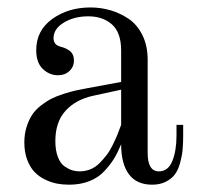

<svg xmlns="http://www.w3.org/2000/svg" viewBox="-20 -488 534 520"><path d="M308.1 -245.1 233.9 -229Q185.5 -218.8 157.7 -188.2Q129.9 -157.7 129.9 -106Q129.9 -80.1 137 -62.3Q144 -44.4 155.5 -36.9Q167 -29.3 176.3 -26.6Q185.5 -23.9 195.8 -23.9Q210.9 -23.9 224.9 -29.5Q238.8 -35.2 249.5 -46.1Q260.3 -57.1 268.8 -68.1Q277.3 -79.1 285.4 -95.7Q293.5 -112.3 297.9 -123Q302.2 -133.8 308.1 -149.9ZM476.1 -149.9V-120.1Q476.1 -98.1 474.4 -81.1Q472.7 -64 467.5 -45.7Q462.4 -27.3 453.4 -15.4Q444.3 -3.4 428.7 4.4Q413.1 12.2 392.1 12.2Q350.1 12.2 329.1 -16.1Q308.1 -44.4 308.1 -97.2Q298.8 -74.7 288.8 -58.3Q278.8 -42 262.5 -24.4Q246.1 -6.8 221.9 2.7Q197.8 12.2 167 12.2Q150.4 12.2 134.5 9.3Q118.7 6.3 102.1 -1.7Q85.4 -9.8 73.5 -22.2Q61.5 -34.7 53.7 -55.2Q45.9 -75.7 45.9 -102.1Q45.9 -125 52 -144.3Q58.1 -163.6 67.1 -177.2Q76.2 -190.9 91.1 -202.4Q106 -213.9 119.4 -220.7Q132.8 -227.5 151.9 -233.6Q170.9 -239.7 184.1 -242.7Q197.3 -245.6 215.8 -249L308.1 -266.1V-351.1Q308.1 -399.9 283.2 -421.9Q258.3 -443.8 219.2 -443.8Q180.7 -443.8 152.8 -426.8Q125 -409.7 125 -384.8Q125 -366.7 143.1 -361.8Q150.4 -359.9 155.3 -357.9Q160.2 -356 166.7 -351.8Q173.3 -347.7 176.8 -340.6Q180.2 -333.5 180.2 -324.2Q180.2 -307.1 168 -295.7Q155.8 -284.2 137.2 -284.2Q113.8 -284.2 95.9 -301.3Q78.1 -318.4 78.1 -352.1Q78.1 -405.3 121.3 -436.5Q164.6 -467.8 225.1 -467.8Q252.9 -467.8 279.1 -460.2Q305.2 -452.6 328.4 -437Q351.6 -421.4 365.7 -392.8Q379.9 -364.3 379.9 -326.2V-74.2Q379.9 -23.9 410.2 -23.9Q435.5 -23.9 446.8 -52Q458 -80.1 458 -120.1V-149.9Z"/></svg>

Font: Flanker Steampunk
Style: Regular
Weight: 400
Designer: Alexey Kryukov, Leonardo Di Lena
Foundry: Alexey Kryukov, Leonardo Di Lena
Version: 1.210